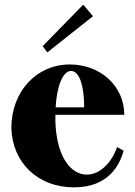

<svg xmlns="http://www.w3.org/2000/svg" viewBox="-20 -793 583 828"><path d="M299 15C448 15 496 -81 513 -143L485 -159C461 -89 409 -40 355 -40C286 -40 230 -113 220 -246C219 -264 218 -281 219 -298H516C516 -421 414 -515 281 -515C138 -515 29 -399 29 -241C33 -92 143 15 299 15ZM381 -723 339 -773 164 -594 184 -567ZM220 -330C225 -424 252 -487 286 -487C313 -487 342 -450 343 -330Z"/></svg>

Font: Sprat Condesed
Style: Bold
Weight: 700
Width: 3
Designer: Ethan Nakache
Foundry: Collletttivo
Version: Version 2.000;Glyphs 3.2 (3217)